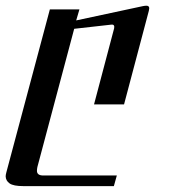

<svg xmlns="http://www.w3.org/2000/svg" viewBox="-41 -360 602 662"><path d="M472.2 -322.8 386.7 0H283.2L352.5 -262.2Q353 -264.6 353 -268.1Q352.5 -276.9 341.3 -274.9L214.8 -260.7L87.9 215.8Q86.4 222.7 86.4 229Q86.4 245.1 108.4 245.1H361.8L351.6 281.7H39.6Q5.4 281.7 -7.8 272.5Q-21 263.2 -21.5 248Q-21.5 243.2 -19 233.9L130.9 -327.6H232.9L221.7 -289.6L451.7 -338.9Q459 -340.3 463.9 -340.3Q473.1 -340.3 473.6 -332Q473.6 -328.6 472.2 -322.8Z"/></svg>

Font: Arian Grqi
Style: Regular
Weight: 400
Designer: Ruben Hakobyan (Tarumian)
Foundry: Ruben Hakobyan (Tarumian)
Version: Version 1.003